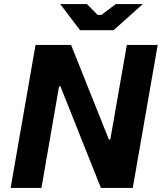

<svg xmlns="http://www.w3.org/2000/svg" viewBox="-20 -920 792 940"><path d="M32 0H183L269 -497H276L474 0H630L752 -700H601L520 -237H513L328 -700H154ZM372 -772H536L679 -900H547L476 -847H458L406 -900H275Z"/></svg>

Font: Fixel Display
Style: Bold Italic
Weight: 700
Italic angle: -10°
Designer: AlfaBravo + MacPaw
Foundry: Kyrylo Tkachov, Marchela Mozhyna, Serhii Makarenko, Maria Weinstein, Zakhar Kryvoshyya
Version: Version 1.210;Glyphs 3.2 (3217)